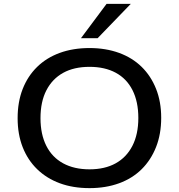

<svg xmlns="http://www.w3.org/2000/svg" viewBox="-20 -962 923 991"><path d="M442 9Q357 9 289 -16Q221 -41 172 -88.5Q123 -136 97 -202.5Q71 -269 71 -352Q71 -436 97 -502.5Q123 -569 171.5 -616.5Q220 -664 288.5 -689Q357 -714 442 -714Q526 -714 594.5 -689Q663 -664 711 -617Q759 -570 785.5 -503.5Q812 -437 812 -354Q812 -270 785.5 -203Q759 -136 711 -88.5Q663 -41 594.5 -16Q526 9 442 9ZM442 -88Q521 -88 577 -119Q633 -150 663.5 -209.5Q694 -269 694 -353Q694 -437 664 -496.5Q634 -556 577.5 -586.5Q521 -617 442 -617Q362 -617 306 -586Q250 -555 219.5 -496Q189 -437 189 -352Q189 -269 219 -209.5Q249 -150 306 -119Q363 -88 442 -88ZM398 -765 530 -942H655L484 -765Z"/></svg>

Font: Nunito Sans 10pt SemiExpanded SemiBold
Style: Regular
Weight: 600
Width: 6
Designer: Vernon Adams
Foundry: Vernon Adams
Version: Version 3.101;gftools[0.9.27]